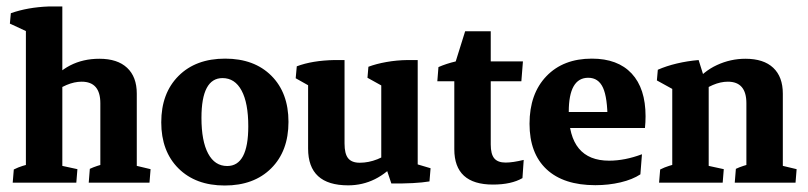

<svg xmlns="http://www.w3.org/2000/svg" viewBox="-20 -568 2513 597"><path d="M60.5 -2.9V-504.9L173.8 -490.7V-2.9ZM292 -2.9V-247.1Q292 -314 233.9 -314Q188.5 -314 136.7 -272.9L127.9 -302.2Q187.5 -385.3 289.1 -385.3Q345.2 -385.3 375.2 -357.2Q405.3 -329.1 405.3 -276.9V-2.9ZM19.5 0 22.9 -41Q36.6 -47.9 50.5 -52.2Q64.5 -56.6 78.6 -60.1L60.5 -12.2V-88.9H173.8V-12.2L157.7 -55.7L220.7 -42L217.3 0ZM255.9 0 259.3 -43Q269.5 -47.9 282.7 -52.2Q295.9 -56.6 310.1 -59.6L292 -12.2V-88.9H405.3V-12.2L388.7 -56.2L448.2 -42L444.8 0ZM60.5 -439.5V-500.5L76.7 -463.9L10.7 -494.6L13.7 -526.9Q65.9 -545.4 131.8 -547.9H173.8V-463.9Z M678.8 8.8Q588.4 8.8 534.9 -44.4Q481.4 -97.7 481.4 -187.7Q481.4 -278.3 535.2 -332Q588.9 -385.7 680 -385.7Q770.6 -385.7 823.8 -332.5Q877 -279.3 877 -189Q877 -98.2 823.3 -44.7Q769.7 8.8 678.8 8.8ZM686.5 -51.8Q752 -51.8 752 -175.3Q752 -247.7 731.2 -286.4Q710.4 -325.2 671.9 -325.2Q606.4 -325.2 606.4 -201.7Q606.4 -129.3 627.2 -90.5Q647.9 -51.8 686.5 -51.8Z M1062.5 8.3Q938 8.3 938 -106V-327.1L1051.3 -321.8V-121.6Q1051.3 -89.8 1062.5 -75.9Q1073.7 -62 1098.6 -62Q1153.8 -62 1208 -105.5L1217.3 -68.8Q1151.9 8.3 1062.5 8.3ZM938 -251.5V-314L957.5 -292L899.4 -324.7L902.8 -361.8Q950.7 -379.9 1020 -381.3H1051.3V-303.7ZM1278.8 -28.8 1165.5 -48.3V-326.2L1278.8 -321.3ZM1165.5 -251.5V-314L1185.1 -291.5L1122.6 -326.2L1125.5 -360.4Q1149.9 -369.6 1181.6 -375.2Q1213.4 -380.9 1247.6 -381.3H1278.8V-303.7ZM1196.8 2.4 1173.3 -67.9 1278.8 -92.8V-29.8L1261.2 -62L1318.8 -44.9L1315.4 -3.9Q1271.5 3.4 1196.8 2.4Z M1512.7 5.9Q1392.6 5.9 1392.6 -104V-342.3L1397 -377L1426.3 -470.7H1505.9V-118.7Q1505.9 -88.9 1516.8 -75.7Q1527.8 -62.5 1552.2 -62.5Q1574.2 -62.5 1608.4 -70.8L1604.5 -14.2Q1569.8 5.9 1512.7 5.9ZM1339.8 -315.4 1343.3 -359.4Q1367.7 -370.1 1397 -377H1606L1601.1 -315.4Z M1831.1 7.8Q1732.4 7.8 1679.4 -41.7Q1626.5 -91.3 1626.5 -183.1Q1626.5 -276.4 1679 -331.1Q1731.4 -385.7 1820.3 -385.7Q1900.9 -385.7 1944.1 -339.4Q1987.3 -293 1987.3 -206.5Q1987.3 -199.2 1986.8 -188Q1986.3 -176.8 1985.4 -169.9L1869.1 -193.4Q1869.1 -264.2 1855 -295.2Q1840.8 -326.2 1809.1 -326.2Q1748.5 -326.2 1748.5 -220.2Q1748.5 -68.4 1874 -68.4Q1922.9 -68.4 1976.1 -88.4L1971.2 -25.9Q1946.8 -9.8 1909.7 -1Q1872.6 7.8 1831.1 7.8ZM1678.7 -169.9V-219.7H1977.5L1985.4 -169.9Z M2300.8 -2.9V-247.1Q2300.8 -314 2243.2 -314Q2198.2 -314 2146.5 -272.9L2136.7 -307.1Q2167 -346.2 2209.2 -365.7Q2251.5 -385.3 2297.9 -385.3Q2354.5 -385.3 2384.3 -357.2Q2414.1 -329.1 2414.1 -276.9V-2.9ZM2070.3 -2.9V-332L2183.6 -311.5V-2.9ZM2029.3 0 2032.7 -41Q2046.4 -47.9 2060.3 -52.2Q2074.2 -56.6 2088.4 -60.1L2070.3 -12.2V-88.9H2183.6V-12.2L2167.5 -55.7L2230.5 -42L2227.1 0ZM2264.6 0 2268.1 -43Q2278.3 -47.9 2291.5 -52.2Q2304.7 -56.6 2318.8 -59.6L2300.8 -12.2V-88.9H2414.1V-12.2L2397.5 -56.2L2457 -42L2453.6 0ZM2070.3 -251.5V-314L2089.8 -280.8L2022.5 -317.9L2025.4 -351.1Q2051.8 -362.8 2084.7 -370.6Q2117.7 -378.4 2152.3 -381.3L2179.7 -293.9Z"/></svg>

Font: Markazi Text
Style: Regular
Weight: 400
Designer: Borna Izadpanah (Arabic designer), Fiona Ross (Arabic design director) and Florian Runge (Latin designer)
Foundry: Borna Izadpanah and Florian Runge
Version: Version 1.000